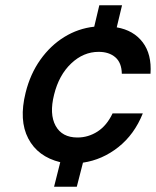

<svg xmlns="http://www.w3.org/2000/svg" viewBox="-20 -695 590 725"><path d="M184.2 10 207.5 -82.5Q122.5 -103.3 86.7 -172.1Q50.8 -240.8 76.7 -345Q94.2 -415.8 132.5 -469.6Q170.8 -523.3 222.9 -555.4Q275 -587.5 335.8 -594.2L355 -675H440.8L420.8 -591.7Q484.2 -580.8 518.8 -535.4Q553.3 -490 548.3 -416.7H440Q439.2 -458.3 415.4 -478.8Q391.7 -499.2 352.5 -499.2Q295 -499.2 248.8 -455.4Q202.5 -411.7 184.2 -337.5Q165.8 -264.2 190 -220Q214.2 -175.8 272.5 -175.8Q313.3 -175.8 348.3 -198.3Q383.3 -220.8 405 -266.7H519.2Q487.5 -187.5 427.1 -139.6Q366.7 -91.7 293.3 -80.8L270 10Z"/></svg>

Font: Funnel Sans Medium
Style: Italic
Weight: 500
Italic angle: -14.036°
Version: Version 1.000; Beta; Release 5; Build 24; ttfautohint (v1.8.